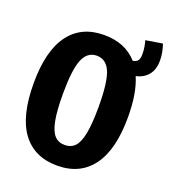

<svg xmlns="http://www.w3.org/2000/svg" viewBox="-142 -880 902 1005"><g transform="rotate(20 309.0 -378.0)"><path d="M517 -564Q553 -482 553 -347Q553 -167 485 -75Q417 17 290 17Q163 17 95.5 -73.5Q28 -164 28 -347Q28 -527 95.5 -618.5Q163 -710 290 -710Q408 -710 475 -634Q495 -637 503 -648.5Q511 -660 511 -684Q511 -721 500 -758L593 -773Q609 -727 609 -684Q609 -634 585 -604Q561 -574 517 -564ZM390 -347Q390 -483 366.5 -539Q343 -595 290 -595Q238 -595 214.5 -538.5Q191 -482 191 -347Q191 -253 201.5 -199Q212 -145 233.5 -121.5Q255 -98 290 -98Q326 -98 347.5 -121Q369 -144 379.5 -198.5Q390 -253 390 -347Z"/></g></svg>

Font: Fira Sans Extra Condensed
Style: Bold
Weight: 700
Width: 1
Designer: Carrois Corporate & Edenspiekermann AG
Foundry: Carrois Corporate GbR & Edenspiekermann AG
Version: Version 4.203